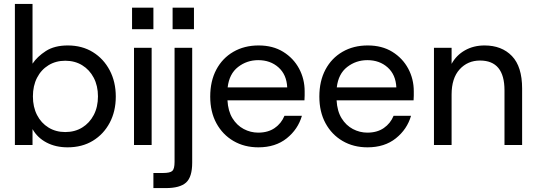

<svg xmlns="http://www.w3.org/2000/svg" viewBox="-20 -740 2744 980"><path d="M325 12Q264 12 217.5 -12.5Q171 -37 146 -81V0H56V-720H146V-415Q170 -451 214 -479.5Q258 -508 326 -508Q399 -508 454 -474Q509 -440 540 -381Q571 -322 571 -247Q571 -172 540 -113.5Q509 -55 454 -21.5Q399 12 325 12ZM313 -66Q362 -66 399.5 -89Q437 -112 458.5 -153Q480 -194 480 -248Q480 -302 458.5 -343Q437 -384 399.5 -407Q362 -430 313 -430Q265 -430 227.5 -407Q190 -384 169 -343Q148 -302 148 -248Q148 -194 169 -153Q190 -112 227.5 -89Q265 -66 313 -66Z M654 -591V-701H763V-591ZM664 0V-496H754V0Z M861 -591V-701H970V-591ZM763 220V143H811Q848 143 859.5 132.5Q871 122 871 86V-496H961V90Q961 164 929.5 192Q898 220 827 220Z M1299 12Q1227 12 1171.5 -20.5Q1116 -53 1084.5 -111Q1053 -169 1053 -247Q1053 -326 1084 -384.5Q1115 -443 1171 -475.5Q1227 -508 1300 -508Q1373 -508 1425.5 -475.5Q1478 -443 1506.5 -390Q1535 -337 1535 -274Q1535 -264 1535 -252.5Q1535 -241 1534 -228H1141Q1144 -173 1166.5 -136.5Q1189 -100 1224 -81.5Q1259 -63 1298 -63Q1348 -63 1382 -86.5Q1416 -110 1432 -149H1521Q1501 -80 1443.5 -34Q1386 12 1299 12ZM1298 -433Q1240 -433 1195 -398Q1150 -363 1142 -294H1446Q1443 -359 1401.5 -396Q1360 -433 1298 -433Z M1856 12Q1784 12 1728.5 -20.5Q1673 -53 1641.5 -111Q1610 -169 1610 -247Q1610 -326 1641 -384.5Q1672 -443 1728 -475.5Q1784 -508 1857 -508Q1930 -508 1982.5 -475.5Q2035 -443 2063.5 -390Q2092 -337 2092 -274Q2092 -264 2092 -252.5Q2092 -241 2091 -228H1698Q1701 -173 1723.5 -136.5Q1746 -100 1781 -81.5Q1816 -63 1855 -63Q1905 -63 1939 -86.5Q1973 -110 1989 -149H2078Q2058 -80 2000.5 -34Q1943 12 1856 12ZM1855 -433Q1797 -433 1752 -398Q1707 -363 1699 -294H2003Q2000 -359 1958.5 -396Q1917 -433 1855 -433Z M2195 0V-496H2285V-414Q2309 -458 2353 -483Q2397 -508 2453 -508Q2541 -508 2593 -454Q2645 -400 2645 -288V0H2555V-279Q2555 -431 2430 -431Q2367 -431 2326 -386Q2285 -341 2285 -257V0Z"/></svg>

Font: HostGroteskRegular
Style: Regular
Weight: 400
Designer: Doukan Karapınar based on Poppins by Indian Type Foundry, Jonny Pinhorn
Foundry: Element Type
Version: Version 1.001; ttfautohint (v1.8.4.7-5d5b)